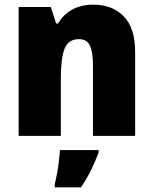

<svg xmlns="http://www.w3.org/2000/svg" viewBox="-20 -583 658 824"><path d="M381 -563Q462 -563 511 -513Q560 -463 560 -360V0H379V-304Q379 -359 366 -387Q353 -415 319 -415Q273 -415 257 -374Q241 -333 241 -246V0H60V-553H198L221 -482H229Q252 -521 290 -542Q328 -563 381 -563ZM403 72Q388 112 370.5 147.5Q353 183 328 221H215V207Q220 187 225 160.5Q230 134 233 107Q236 80 237 61H403Z"/></svg>

Font: Noto Sans Lao SemiCondensed Black
Style: Regular
Weight: 900
Width: 4
Designer: Monotype Design Team
Foundry: Monotype Imaging Inc.
Version: Version 2.003; ttfautohint (v1.8.4.7-5d5b)